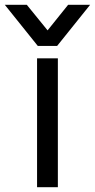

<svg xmlns="http://www.w3.org/2000/svg" viewBox="-79 -778 397 803"><path d="M160 -586H79L-59 -758H33L120 -651L206 -758H298ZM163 5H76V-534H163Z"/></svg>

Font: LXGW 975 Gothic SC
Style: Regular
Weight: 400
Version: Version 2.01;February 25, 2021